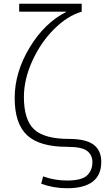

<svg xmlns="http://www.w3.org/2000/svg" viewBox="-20 -770 586 1020"><path d="M82 -708V-750H414V-708Q338 -686 267 -615Q196 -544 151.5 -446Q107 -348 107 -255Q107 -133 161.5 -82.5Q216 -32 347 -32Q436 -32 477 -1.5Q518 29 518 90Q518 230 336 230Q264 230 199 206L209 167Q269 189 336 189Q414 189 442.5 162Q471 135 471 91Q471 54 443 32Q415 10 337 10Q190 10 124 -51.5Q58 -113 58 -249Q58 -386 137.5 -517.5Q217 -649 331 -706V-708Z"/></svg>

Font: Mplus 1p Light
Style: Regular
Weight: 300
Version: Version 1.061